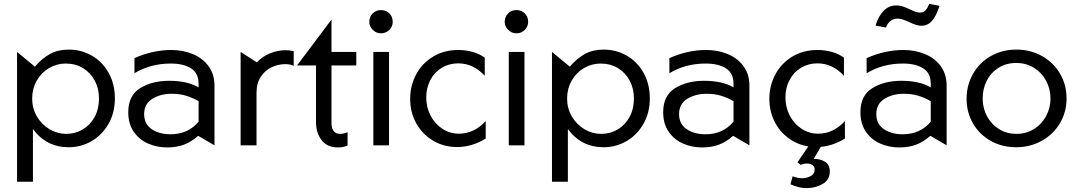

<svg xmlns="http://www.w3.org/2000/svg" viewBox="-20 -750 5560 991"><path d="M335 10Q398 10 452.5 -21.5Q507 -53 540 -110.5Q573 -168 573 -242Q573 -316 541 -373.5Q509 -431 454.5 -462.5Q400 -494 335 -494Q279 -494 238 -471.5Q197 -449 160 -406L68 -482V188H150V-84Q219 10 335 10ZM491 -242Q491 -188 468.5 -146.5Q446 -105 407.5 -82Q369 -59 322 -59Q276 -59 235.5 -83Q195 -107 170.5 -149Q146 -191 146 -241Q146 -292 169.5 -333.5Q193 -375 233 -398.5Q273 -422 319 -422Q370 -422 409 -398Q448 -374 469.5 -333Q491 -292 491 -242Z M860 -57Q802 -57 763 -83.5Q724 -110 724 -161Q724 -214 766.5 -240Q809 -266 865 -266Q909 -266 942 -255.5Q975 -245 1005 -228V-122Q951 -57 860 -57ZM864 -492Q769 -492 674 -450V-372Q757 -422 861 -422Q928 -422 966.5 -397Q1005 -372 1005 -318V-299Q947 -333 853 -333Q765 -333 703.5 -295Q642 -257 642 -171Q642 -110 671 -69Q700 -28 745.5 -8.5Q791 11 842 11Q892 11 930 -3.5Q968 -18 1003 -49L1087 0V-308Q1087 -367 1056.5 -408.5Q1026 -450 975 -471Q924 -492 864 -492Z M1454 -491Q1414 -491 1373.5 -474.5Q1333 -458 1306 -428L1222 -482V0H1304V-271Q1304 -321 1326.5 -354.5Q1349 -388 1383 -403.5Q1417 -419 1452 -419Q1479 -419 1496 -410V-486Q1474 -491 1454 -491Z M1725 11Q1753 11 1774 1V-68Q1755 -59 1735 -59Q1713 -59 1702 -74Q1691 -89 1691 -112V-412H1819V-482H1691V-649L1513 -412H1611V-120Q1611 -64 1640 -26.5Q1669 11 1725 11Z M1988 -482H1907V0H1988ZM1886 -637Q1886 -614 1904 -596Q1922 -578 1946 -578Q1972 -578 1989.5 -595.5Q2007 -613 2007 -637Q2007 -664 1989.5 -681Q1972 -698 1946 -698Q1921 -698 1903.5 -680.5Q1886 -663 1886 -637Z M2346 -492Q2273 -492 2216.5 -458.5Q2160 -425 2128.5 -367Q2097 -309 2097 -240Q2097 -170 2128.5 -113.5Q2160 -57 2215.5 -24Q2271 9 2339 9Q2416 9 2487 -35V-125Q2427 -60 2348 -60Q2302 -60 2263 -85.5Q2224 -111 2202 -154Q2180 -197 2180 -247Q2180 -296 2201 -336.5Q2222 -377 2260 -400Q2298 -423 2345 -423Q2423 -423 2482 -359V-452Q2456 -472 2419.5 -482Q2383 -492 2346 -492Z M2687 -482H2606V0H2687ZM2585 -637Q2585 -614 2603 -596Q2621 -578 2645 -578Q2671 -578 2688.5 -595.5Q2706 -613 2706 -637Q2706 -664 2688.5 -681Q2671 -698 2645 -698Q2620 -698 2602.5 -680.5Q2585 -663 2585 -637Z M3096 10Q3159 10 3213.5 -21.5Q3268 -53 3301 -110.5Q3334 -168 3334 -242Q3334 -316 3302 -373.5Q3270 -431 3215.5 -462.5Q3161 -494 3096 -494Q3040 -494 2999 -471.5Q2958 -449 2921 -406L2829 -482V188H2911V-84Q2980 10 3096 10ZM3252 -242Q3252 -188 3229.5 -146.5Q3207 -105 3168.5 -82Q3130 -59 3083 -59Q3037 -59 2996.5 -83Q2956 -107 2931.5 -149Q2907 -191 2907 -241Q2907 -292 2930.5 -333.5Q2954 -375 2994 -398.5Q3034 -422 3080 -422Q3131 -422 3170 -398Q3209 -374 3230.5 -333Q3252 -292 3252 -242Z M3621 -57Q3563 -57 3524 -83.5Q3485 -110 3485 -161Q3485 -214 3527.5 -240Q3570 -266 3626 -266Q3670 -266 3703 -255.5Q3736 -245 3766 -228V-122Q3712 -57 3621 -57ZM3625 -492Q3530 -492 3435 -450V-372Q3518 -422 3622 -422Q3689 -422 3727.5 -397Q3766 -372 3766 -318V-299Q3708 -333 3614 -333Q3526 -333 3464.5 -295Q3403 -257 3403 -171Q3403 -110 3432 -69Q3461 -28 3506.5 -8.5Q3552 11 3603 11Q3653 11 3691 -3.5Q3729 -18 3764 -49L3848 0V-308Q3848 -367 3817.5 -408.5Q3787 -450 3736 -471Q3685 -492 3625 -492Z M4200 -492Q4127 -492 4070.5 -458.5Q4014 -425 3982.5 -367Q3951 -309 3951 -240Q3951 -170 3982.5 -113.5Q4014 -57 4069.5 -24Q4125 9 4193 9Q4270 9 4341 -35V-125Q4281 -60 4202 -60Q4156 -60 4117 -85.5Q4078 -111 4056 -154Q4034 -197 4034 -247Q4034 -296 4055 -336.5Q4076 -377 4114 -400Q4152 -423 4199 -423Q4277 -423 4336 -359V-452Q4310 -472 4273.5 -482Q4237 -492 4200 -492ZM4221 0H4156L4096 88L4113 101Q4130 94 4144 94Q4162 94 4173.5 102Q4185 110 4185 125Q4185 148 4164 159Q4143 170 4120 170Q4098 170 4071 160L4060 201Q4102 221 4143 221Q4189 221 4226 199.5Q4263 178 4263 135Q4263 100 4238.5 85Q4214 70 4183 70H4180Z M4639 -57Q4581 -57 4542 -83.5Q4503 -110 4503 -161Q4503 -214 4545.5 -240Q4588 -266 4644 -266Q4688 -266 4721 -255.5Q4754 -245 4784 -228V-122Q4730 -57 4639 -57ZM4643 -492Q4548 -492 4453 -450V-372Q4536 -422 4640 -422Q4707 -422 4745.5 -397Q4784 -372 4784 -318V-299Q4726 -333 4632 -333Q4544 -333 4482.5 -295Q4421 -257 4421 -171Q4421 -110 4450 -69Q4479 -28 4524.5 -8.5Q4570 11 4621 11Q4671 11 4709 -3.5Q4747 -18 4782 -49L4866 0V-308Q4866 -367 4835.5 -408.5Q4805 -450 4754 -471Q4703 -492 4643 -492ZM4612 -654Q4626 -654 4639.5 -649.5Q4653 -645 4673 -636Q4711 -617 4735 -617Q4769 -617 4791.5 -643.5Q4814 -670 4829 -720L4776 -730Q4767 -707 4756.5 -696Q4746 -685 4729 -685Q4718 -685 4706 -689Q4694 -693 4676 -702Q4652 -713 4637.5 -717.5Q4623 -722 4606 -722Q4568 -722 4541 -694.5Q4514 -667 4499 -618L4553 -608Q4561 -631 4577 -642.5Q4593 -654 4612 -654Z M5485 -242Q5485 -312 5451.5 -369.5Q5418 -427 5358.5 -460.5Q5299 -494 5226 -494Q5153 -494 5094 -460.5Q5035 -427 5002 -368.5Q4969 -310 4969 -240Q4969 -170 5002 -113Q5035 -56 5093.5 -23Q5152 10 5225 10Q5297 10 5356.5 -23Q5416 -56 5450.5 -113.5Q5485 -171 5485 -242ZM5402 -241Q5402 -192 5379 -150Q5356 -108 5316 -83.5Q5276 -59 5226 -59Q5177 -59 5137.5 -83Q5098 -107 5075 -149Q5052 -191 5052 -242Q5052 -292 5073.5 -334Q5095 -376 5134.5 -400.5Q5174 -425 5225 -425Q5276 -425 5316.5 -400Q5357 -375 5379.5 -333Q5402 -291 5402 -241Z"/></svg>

Font: Geom Light
Style: Regular
Weight: 300
Version: Version 1.102